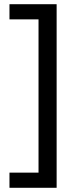

<svg xmlns="http://www.w3.org/2000/svg" viewBox="-20 -734 369 912"><path d="M25 86H163V-642H25V-714H249V158H25Z"/></svg>

Font: Noto Sans Tagbanwa
Style: Regular
Weight: 400
Designer: Monotype Design Team
Foundry: Monotype Imaging Inc.
Version: Version 2.001; ttfautohint (v1.8.4.7-5d5b)